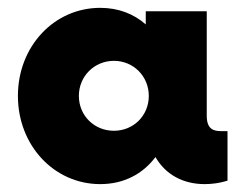

<svg xmlns="http://www.w3.org/2000/svg" viewBox="-20 -463 635 492"><path d="M546.4 -127C528.8 -127 509.8 -130.9 509.8 -166V-434.1H353.5V-400.4C323.2 -427.2 283.7 -442.9 236.8 -442.9C118.7 -442.9 25.9 -344.2 25.9 -217.3C25.9 -90.3 118.7 8.8 236.8 8.8C297.9 8.8 346.2 -17.6 378.4 -60.5C404.3 -15.6 449.2 8.8 504.4 8.8C522.5 8.8 542.5 6.3 563 0V-127ZM272 -127.9C221.7 -127.9 182.1 -166.5 182.1 -217.3C182.1 -267.6 221.7 -307.1 272 -307.1C321.8 -307.1 361.3 -267.6 361.3 -217.3C361.3 -166.5 321.8 -127.9 272 -127.9Z"/></svg>

Font: Now Black
Style: Regular
Weight: 400
Designer: Alfredo Marco Pradil
Foundry: Alfredo Marco Pradil
Version: Version 1.200;hotconv 1.0.109;makeotfexe 2.5.65596